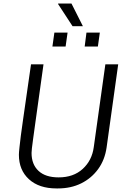

<svg xmlns="http://www.w3.org/2000/svg" viewBox="-20 -1047 719 1077"><path d="M297 10Q199 10 142.5 -41.5Q86 -93 86 -179Q86 -190 89 -218.5Q92 -247 97 -287Q102 -327 109 -373.5Q116 -420 122.5 -467.5Q129 -515 135.5 -558Q142 -601 146.5 -634.5Q151 -668 154 -686H224Q208 -571 196.5 -489Q185 -407 177.5 -353Q170 -299 165.5 -266Q161 -233 159 -215.5Q157 -198 157 -189Q157 -125 196 -88.5Q235 -52 309 -52Q392 -52 444 -99.5Q496 -147 506 -222L571 -686H643L578 -220Q568 -150 530.5 -98.5Q493 -47 435.5 -18.5Q378 10 305 10ZM387 -900 306 -1024V-1027H381L445 -900ZM274 -786 285 -864H359L348 -786ZM455 -786 465 -864H540L529 -786Z"/></svg>

Font: Chivo ExtraLight
Style: Italic
Weight: 250
Italic angle: -8.05°
Designer: Hector Gatti
Foundry: Omnibus-Type
Version: Version 2.002